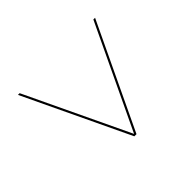

<svg xmlns="http://www.w3.org/2000/svg" viewBox="-98 -765 757 757"><g transform="rotate(45 280.0 -387.0)"><path d="M500 -393.5 60 -602.5V-593L492.5 -387.5L60 -182V-172.5L500 -381.5Z"/></g></svg>

Font: Bodoni* 24
Style: Regular
Weight: 400
Version: Version 2.3